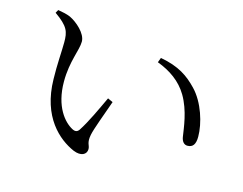

<svg xmlns="http://www.w3.org/2000/svg" viewBox="-92 -825 1183 936"><g transform="rotate(15 500.0 -357.0)"><path d="M163 -537C163 -492 157 -423 159 -351C162 -160 266 -73 344 -39C385 -22 412 -38 412 -65C412 -86 396 -91 405 -136C411 -167 443 -251 466 -317L440 -329C411 -267 377 -193 346 -146C337 -133 326 -131 311 -139C269 -161 211 -226 211 -353C211 -456 245 -519 245 -563C245 -604 193 -649 157 -666C138 -674 118 -678 94 -682L85 -666C156 -616 163 -591 163 -537ZM629 -562C695 -537 749 -500 784 -441C826 -370 834 -285 841 -241C845 -218 857 -206 873 -206C900 -206 913 -223 913 -262C913 -329 883 -428 826 -487C781 -534 732 -569 638 -586Z"/></g></svg>

Font: Harano Aji Mincho KR
Style: Regular
Weight: 400
Foundry: Masamichi Hosoda
Version: HaranoAjiMinchoKR-Regular version 20230610;ttx 4.39.4